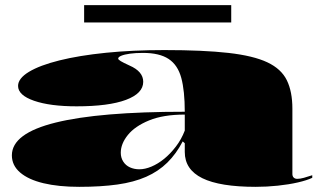

<svg xmlns="http://www.w3.org/2000/svg" viewBox="-20 -709 1242 744"><path d="M617 -515Q768 -515 865 -504Q962 -493 1016 -467.5Q1070 -442 1091.5 -398Q1113 -354 1113 -288V-35Q1113 -26 1118 -21Q1123 -16 1132 -16Q1143 -16 1157.5 -20Q1172 -24 1190 -30V-20Q1169 -10 1134 -2Q1099 6 1056.5 10.5Q1014 15 971 15Q832 15 764 -18.5Q696 -52 696 -120Q696 -129 696 -133.5Q696 -138 696 -143Q696 -148 696 -154L688 -161Q663 -113 628.5 -79Q594 -45 546.5 -24Q499 -3 435 6Q371 15 287 15Q207 15 148.5 1Q90 -13 58 -40.5Q26 -68 26 -107Q26 -192 195.5 -234Q365 -276 696 -276Q696 -357 682.5 -407Q669 -457 633.5 -480.5Q598 -504 534 -504Q505 -504 483.5 -501Q462 -498 450 -493Q438 -488 438 -482Q438 -478 448 -472Q458 -466 482 -455Q535 -432 535 -392Q535 -347 468 -322Q401 -297 277 -297Q174 -297 112 -318.5Q50 -340 50 -376Q50 -405 92 -430.5Q134 -456 210.5 -475Q287 -494 390.5 -504.5Q494 -515 617 -515ZM696 -265Q613 -265 558 -242.5Q503 -220 475.5 -186Q448 -152 448 -117Q448 -98 457.5 -83Q467 -68 483.5 -60.5Q500 -53 520 -53Q542 -53 567 -63.5Q592 -74 616 -93.5Q640 -113 661.5 -141Q683 -169 696 -203ZM306 -622V-689H876V-622Z"/></svg>

Font: Kalnia Expanded SemiBold
Style: Regular
Weight: 600
Width: 7
Designer: Frida Medrano
Foundry: Frida Medrano
Version: Version 1.105